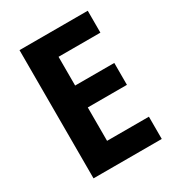

<svg xmlns="http://www.w3.org/2000/svg" viewBox="-172 -820 850 926"><g transform="rotate(-30 253.0 -357.0)"><path d="M457 0H77V-714H457V-592H224V-432H442V-310H224V-124H457Z"/></g></svg>

Font: Noto Sans Lao UI SemCond
Style: Bold
Weight: 700
Width: 4
Designer: Monotype Design Team
Foundry: Monotype Imaging Inc.
Version: Version 2.000; ttfautohint (v1.8.4.7-5d5b)